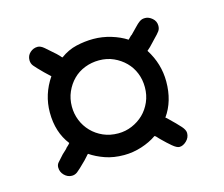

<svg xmlns="http://www.w3.org/2000/svg" viewBox="-66 -555 658 564"><g transform="rotate(-15 262.5 -273.0)"><path d="M56 -111Q56 -119 61 -125Q66 -131 79 -145Q82 -148 85.5 -151Q89 -154 94 -159H93Q97 -163 99.5 -165Q102 -167 106 -172Q74 -213 74 -273Q74 -328 106 -375L88 -392Q68 -412 62 -419.5Q56 -427 56 -437Q56 -451 66 -460Q76 -469 89 -469Q98 -469 108.5 -460Q119 -451 138 -434Q140 -432 142 -430Q144 -428 146 -426Q147 -425 148.5 -423Q150 -421 152 -420Q175 -437 201 -443Q227 -449 253 -449Q280 -449 306.5 -441Q333 -433 353 -420L364 -431V-430Q377 -443 384.5 -451Q392 -459 397.5 -463Q403 -467 407 -468Q411 -469 416 -469Q427 -469 437.5 -460Q448 -451 448 -437Q448 -428 443.5 -421.5Q439 -415 426 -402Q423 -399 418 -393.5Q413 -388 408 -383L398 -374Q428 -327 428 -273Q428 -213 398 -171Q399 -170 402 -168Q428 -143 438 -131.5Q448 -120 448 -111Q448 -97 437.5 -87Q427 -77 416 -77Q408 -77 395 -88Q382 -99 369 -112L364 -117Q362 -119 359 -122.5Q356 -126 353 -127Q333 -113 306.5 -104.5Q280 -96 253 -96Q221 -96 195.5 -105Q170 -114 151 -127Q148 -125 146 -122L136 -111Q113 -88 105.5 -82.5Q98 -77 89 -77Q76 -77 66 -87Q56 -97 56 -111ZM141 -273Q141 -251 149 -231Q157 -211 172 -195.5Q187 -180 207.5 -171Q228 -162 253 -162Q275 -162 295 -170.5Q315 -179 330 -193.5Q345 -208 354 -228.5Q363 -249 363 -273Q363 -296 355 -316Q347 -336 332 -351Q317 -366 297 -375Q277 -384 253 -384Q230 -384 209.5 -376Q189 -368 174 -353Q159 -338 150 -317.5Q141 -297 141 -273Z"/></g></svg>

Font: CMU Typewriter Custom
Style: Regular
Weight: 500
Monospace: yes
Version: Version 0.7.0